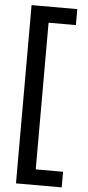

<svg xmlns="http://www.w3.org/2000/svg" viewBox="-63 -827 470 1029"><g transform="rotate(5 172.0 -312.5)"><path d="M64 167V-792H310V-706H163V83H310V167Z"/></g></svg>

Font: Hubot Sans Medium
Style: Regular
Weight: 500
Designer: Deni Anggara
Foundry: GitHub, Inc., Subsidiary of Microsoft Corporation
Version: Version 2.000